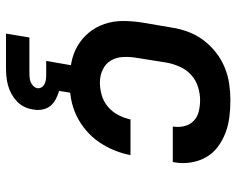

<svg xmlns="http://www.w3.org/2000/svg" viewBox="-94 -474 788 640"><g transform="rotate(90 300.0 -154.0)"><path d="M255 8Q222 8 191 2.5Q160 -3 134 -18Q108 -33 89 -56Q70 -79 60 -108Q50 -137 50 -169Q50 -201 55 -233L72 -333Q76 -360 86 -387Q96 -414 113.5 -437.5Q131 -461 154.5 -479.5Q178 -498 205 -509Q232 -520 259.5 -524Q287 -528 314 -528Q343 -528 370.5 -524.5Q398 -521 423 -511.5Q448 -502 469.5 -486Q491 -470 504 -447Q517 -424 521.5 -396.5Q526 -369 521 -341Q521 -340 520.5 -338.5Q520 -337 520 -336H402Q402 -337 402 -337.5Q402 -338 402 -338Q405 -358 400 -376Q395 -394 382.5 -406Q370 -418 351.5 -422.5Q333 -427 314 -427Q292 -427 269.5 -420Q247 -413 229.5 -397Q212 -381 202.5 -359.5Q193 -338 189 -317L173 -217Q169 -194 170 -171Q171 -148 181.5 -130Q192 -112 212 -102.5Q232 -93 255 -93Q276 -93 297 -99Q318 -105 335.5 -119.5Q353 -134 363.5 -154.5Q374 -175 378 -195H497Q492 -168 481 -141Q470 -114 453.5 -90Q437 -66 414 -46.5Q391 -27 364.5 -14.5Q338 -2 310 3Q282 8 255 8ZM92 220 105 142H220Q228 142 236 141.5Q244 141 251.5 138.5Q259 136 265.5 130Q272 124 274 116Q275 108 271 101.5Q267 95 260 91.5Q253 88 245.5 87Q238 86 229 86H183L198 0H290L283 43Q297 47 310.5 54Q324 61 333 72Q342 83 345 98.5Q348 114 345 129Q343 144 336.5 158Q330 172 318.5 183Q307 194 293.5 201.5Q280 209 265.5 213Q251 217 236.5 218.5Q222 220 207 220Z"/></g></svg>

Font: Iosevka SS04 Extended Oblique
Style: Bold
Weight: 700
Width: 7
Italic angle: -9°
Monospace: yes
Designer: Belleve Invis
Foundry: Belleve Invis
Version: Version 19.0.0; ttfautohint (v1.8.4)